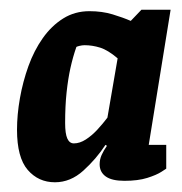

<svg xmlns="http://www.w3.org/2000/svg" viewBox="-20 -730 374 395"><path d="M197 -432Q178 -403 151.5 -379Q125 -355 93 -355Q59 -355 37 -380.5Q15 -406 15 -463Q15 -494 21 -528Q27 -562 38.5 -594Q50 -626 68 -651.5Q86 -677 110 -692Q134 -707 164 -707Q190 -707 211.5 -700.5Q233 -694 249 -687L271 -710H331L286 -432H322V-383Q322 -383 312 -376.5Q302 -370 283 -364Q264 -358 236 -358Q210 -358 197.5 -367Q185 -376 185 -392Q185 -402 189 -411Q193 -420 200 -430ZM222 -610Q202 -627 186 -632Q170 -637 154 -637Q149 -637 143 -635.5Q137 -634 137 -633Q130 -613 125 -590.5Q120 -568 117 -540Q114 -512 114 -477Q114 -455 118.5 -445Q123 -435 132 -435Q144 -435 156.5 -443Q169 -451 180.5 -463.5Q192 -476 201 -488Z"/></svg>

Font: Faustina VF Beta
Style: Italic
Weight: 400
Italic angle: -8°
Designer: Alfonso Garcia
Foundry: Omnibus-Type
Version: Version 1.006